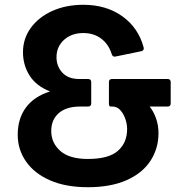

<svg xmlns="http://www.w3.org/2000/svg" viewBox="-20 -768 762 802"><path d="M347 14Q255 14 189.5 -14.5Q124 -43 89 -93Q54 -143 54 -205Q54 -272 88 -318.5Q122 -365 189 -386Q131 -409 103.5 -452.5Q76 -496 76 -550Q76 -607 109 -652Q142 -697 199 -722.5Q256 -748 328 -748Q424 -748 491 -700Q558 -652 580 -570Q583 -557 570 -554L463 -532Q451 -529 447 -541Q434 -583 403 -606.5Q372 -630 328 -630Q279 -630 247.5 -601.5Q216 -573 216 -529Q216 -491 240.5 -464.5Q265 -438 311 -438H348Q361 -438 361 -425V-336Q361 -323 348 -323H315Q257 -323 225.5 -295.5Q194 -268 194 -221Q194 -171 232 -137.5Q270 -104 347 -104Q434 -104 472.5 -138Q511 -172 511 -229Q511 -250 503.5 -271.5Q496 -293 482.5 -308Q469 -323 449 -323H442Q435 -323 435 -336V-425Q435 -438 448 -438H680Q693 -438 693 -425V-336Q693 -323 680 -323H605Q622 -302 632 -273Q642 -244 642 -212Q642 -147 608 -95.5Q574 -44 508 -15Q442 14 347 14Z"/></svg>

Font: LINE Seed Sans
Style: Bold
Weight: 700
Designer: LINE VX Design & Dalton Maag Ltd & Sandoll Inc
Foundry: Dalton Maag Ltd
Version: Version 1.003